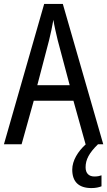

<svg xmlns="http://www.w3.org/2000/svg" viewBox="-20 -735 547 978"><path d="M416 0H417C377 36 348 83 348 129C348 190 380 223 446 223C468 223 484 219 497 214V158C489 161 478 164 461 164C433 164 416 148 416 117C416 78 434 44 479 0H506L300 -715H205L0 0H90L152 -222H354ZM274 -530 335 -301H170L230 -530C238 -562 246 -600 252 -634C256 -605 267 -560 274 -530Z"/></svg>

Font: Noto Sans Bengali Condensed
Style: Regular
Weight: 400
Width: 3
Designer: Jelle Bosma - Monotype Design Team
Foundry: Monotype Imaging Inc.
Version: Version 2.003